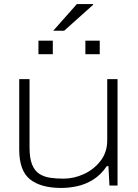

<svg xmlns="http://www.w3.org/2000/svg" viewBox="-20 -917 684 949"><path d="M283 12Q182 12 128.5 -30.5Q75 -73 75 -178V-526H126V-189Q126 -135 138.5 -104Q151 -73 174 -58Q197 -43 227.5 -38.5Q258 -34 293 -34Q346 -34 395.5 -57Q445 -80 477.5 -122.5Q510 -165 510 -223V-526H561V0H521L516 -96H508Q478 -52 439.5 -28.5Q401 -5 360.5 3.5Q320 12 283 12ZM170 -649V-716H241V-649ZM402 -649V-716H473V-649ZM243 -765 360 -897H440V-893L297 -765Z"/></svg>

Font: Archivo Expanded Thin
Style: Regular
Weight: 250
Width: 7
Designer: Hector Gatti
Foundry: Omnibus-Type
Version: Version 2.001